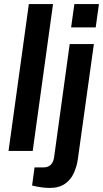

<svg xmlns="http://www.w3.org/2000/svg" viewBox="-20 -743 507 945"><path d="M22 0 122 -723H241L141 0ZM224 182Q202 182 177 178Q152 174 138 170L150 81H193Q238 81 246 33L323 -526H442L363 41Q358 76 343.5 108.5Q329 141 300 161.5Q271 182 224 182ZM330 -608 346 -723H467L451 -608Z"/></svg>

Font: Archivo Narrow
Style: Bold Italic
Weight: 700
Italic angle: -8°
Designer: Hector Gatti
Foundry: Omnibus-Type
Version: Version 3.002